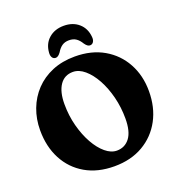

<svg xmlns="http://www.w3.org/2000/svg" viewBox="-163 -1060 1128 1214"><g transform="rotate(-20 401.0 -453.5)"><path d="M400 -719Q511.5 -719 593.8 -671.5Q676 -624 721.2 -541.2Q766.5 -458.5 766.5 -353.5Q766.5 -244.5 721.5 -160.5Q676.5 -76.5 594.2 -28.5Q512 19.5 400.5 19.5Q288 19.5 206 -28Q124 -75.5 79.5 -160Q35 -244.5 35 -355Q35 -430.5 60 -496.5Q85 -562.5 132.2 -612.5Q179.5 -662.5 247.2 -690.8Q315 -719 400 -719ZM567.5 -241.5Q567.5 -317 549.8 -387Q532 -457 501.8 -512Q471.5 -567 433.5 -599.2Q395.5 -631.5 355 -631.5Q298 -631.5 267 -585.8Q236 -540 236 -458Q236 -380.5 254.5 -310.5Q273 -240.5 303.5 -186Q334 -131.5 371.8 -100Q409.5 -68.5 448 -68.5Q502.5 -68.5 535 -111.2Q567.5 -154 567.5 -241.5ZM400.5 -828Q373 -828 354 -815.2Q335 -802.5 319.5 -776.5Q302 -752 285.5 -752Q270 -752 262 -764.8Q254 -777.5 256 -798Q260.5 -856.5 300.2 -891Q340 -925.5 400.5 -925.5Q461.5 -925.5 501 -891Q540.5 -856.5 545.5 -798Q547.5 -777.5 539.2 -764.8Q531 -752 515.5 -752Q499 -752 482 -776.5Q466.5 -802.5 447.5 -815.2Q428.5 -828 400.5 -828Z"/></g></svg>

Font: Fraunces 9pt S100
Style: Bold
Weight: 700
Version: Version 1.000; ttfautohint (v1.8.3)